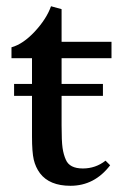

<svg xmlns="http://www.w3.org/2000/svg" viewBox="-20 -580 406 612"><path d="M204.6 12.2Q137.7 12.2 107.4 -27.8Q93.3 -46.9 87.6 -71Q82 -95.2 82 -145V-274.4H24.9V-312.5H82V-394.5H16.6V-429.2Q53.7 -439.5 91.1 -479.7Q128.4 -520 142.6 -560.1L176.3 -550.8V-446.8H335.4V-394.5H176.3V-312.5H308.1V-274.4H176.3V-180.2Q176.3 -129.9 179.4 -108.4Q182.6 -86.9 189.9 -70.8Q201.7 -43 244.1 -43Q284.7 -43 316.4 -67.9L331.1 -53.2Q281.2 12.2 204.6 12.2Z"/></svg>

Font: Elstob 8pt Medium
Style: Regular
Weight: 500
Designer: Peter S. Baker
Version: Version 1.015